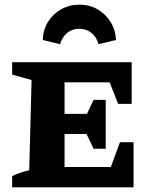

<svg xmlns="http://www.w3.org/2000/svg" viewBox="-20 -801 657 821"><path d="M493 -193H551V0H32V-48Q49 -56 67.5 -62.5Q86 -69 105 -73L115 -459L32 -482V-535H543V-357H485L449 -449H256V-314H352L380 -374H432V-165H380L350 -228H256V-87H454ZM320 -781Q363 -781 397.5 -761Q432 -741 453 -707Q474 -673 476 -630L401 -612Q394 -641 372 -659.5Q350 -678 320 -678Q288 -678 266.5 -659.5Q245 -641 237 -612L163 -630Q164 -673 185 -707Q206 -741 241 -761Q276 -781 320 -781Z"/></svg>

Font: Piazzolla SC
Style: Bold
Weight: 700
Designer: Juan Pablo del Peral
Foundry: Huerta Tipografica
Version: Version 1.330